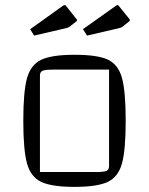

<svg xmlns="http://www.w3.org/2000/svg" viewBox="-20 -722 581 750"><path d="M71 -250Q71 -364 85.5 -416.5Q100 -469 141 -488.5Q182 -508 271 -508Q361 -508 401.5 -489Q442 -470 456.5 -417.5Q471 -365 471 -250Q471 -136 456.5 -83.5Q442 -31 401 -11.5Q360 8 271 8Q182 8 141 -11.5Q100 -31 85.5 -83.5Q71 -136 71 -250ZM355 -50Q386 -50 396 -54.5Q406 -59 406 -74V-450H187Q156 -450 146 -445.5Q136 -441 136 -426V-50ZM98 -608 228 -701 233 -702Q236 -702 238 -699L275 -652Q276 -650 278.5 -648Q281 -646 281 -644Q281 -642 279 -639L252 -618Q246 -613 234 -611L113 -583ZM304 -608 435 -701 440 -702Q442 -702 444 -699L482 -652Q483 -651 485 -648.5Q487 -646 487 -644Q487 -644 487.5 -643Q488 -642 485 -639L459 -618Q453 -613 441 -611L320 -583Z"/></svg>

Font: Changa ExtraLight
Style: Regular
Weight: 275
Designer: Eduardo Rodriguez Tunni
Foundry: Eduardo Rodriguez Tunni
Version: Version 2.002; ttfautohint (v1.5) -l 8 -r 50 -G 200 -x 14 -H